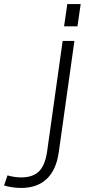

<svg xmlns="http://www.w3.org/2000/svg" viewBox="-180 -742 440 947"><path d="M-76 185Q-95 185 -117 182Q-139 179 -160 173L-143 123Q-126 128 -109 130.5Q-92 133 -76 133Q-18 133 12 103.5Q42 74 52 8L129 -540H187L110 8Q98 95 51 140Q4 185 -76 185ZM218 -722 202 -612H136L152 -722Z"/></svg>

Font: Pathway Extreme 8pt Thin 12pt
Style: Italic
Weight: 100
Italic angle: -8°
Version: Version 1.001;gftools[0.9.26]